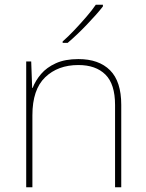

<svg xmlns="http://www.w3.org/2000/svg" viewBox="-20 -786 613 806"><path d="M309 -538Q395 -538 442 -491Q489 -444 489 -346V0H463V-345Q463 -433 422.5 -473Q382 -513 309 -513Q223 -513 169.5 -461.5Q116 -410 116 -302V0H90V-528H111L115 -417H117Q129 -448 152.5 -475.5Q176 -503 214.5 -520.5Q253 -538 309 -538ZM412 -759Q399 -742 381.5 -722.5Q364 -703 344.5 -682.5Q325 -662 304.5 -642.5Q284 -623 264 -606H243V-612Q266 -632 292.5 -660Q319 -688 343.5 -716.5Q368 -745 382 -766H412Z"/></svg>

Font: Noto Sans Hebrew Thin
Style: Regular
Weight: 250
Designer: Monotype Design Team
Foundry: Monotype Imaging Inc.
Version: Version 2.003